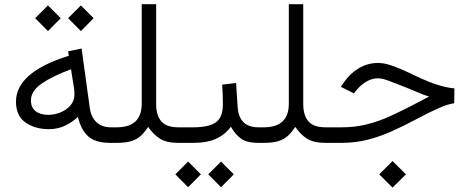

<svg xmlns="http://www.w3.org/2000/svg" viewBox="-20 -672 2207 903"><path d="M300.3 -586.4 360.4 -646.5 420.4 -586.4 360.4 -525.9ZM145.5 -586.4 205.6 -646.5 265.6 -586.4 205.6 -525.9ZM55.2 -193.8Q55.2 -332.5 303.7 -409.7L300.3 -430.7L363.8 -443.8L402.3 -164.1Q408.2 -121.6 433.6 -97.4Q459 -73.2 501.5 -73.2H516.6V0H499.5Q427.7 0 393.8 -31.7Q359.9 -63.5 346.7 -122.1Q318.8 -96.2 284.4 -80.3Q250 -64.5 210.4 -64.5Q145 -64.5 100.1 -95.7Q55.2 -127 55.2 -193.8ZM314 -346.2Q228 -314.5 176.8 -279.5Q125.5 -244.6 125.5 -199.7Q125.5 -166 147.7 -148.9Q169.9 -131.8 207.5 -131.8Q235.4 -131.8 263.7 -143.1Q292 -154.3 311 -175.8Q330.1 -197.3 330.1 -228Q330.1 -243.7 328.1 -257.3Z M676.8 -75.2Q661.1 -51.3 643.6 -34.4Q626 -17.6 598.9 -8.8Q571.8 0 527.8 0H497.1V-73.2H528.8Q645.5 -73.2 646.5 -182.6V-652.3H714.4V-182.6Q714.4 -129.9 738.5 -101.6Q762.7 -73.2 818.8 -73.2H834V0H819.3Q763.2 0 731.9 -20Q700.7 -40 676.8 -75.2Z M1208.5 0H1195.3Q1141.1 0 1113.3 -20.3Q1085.4 -40.5 1065.9 -76.2Q1039.6 -39.6 997.1 -19.8Q954.6 0 887.2 0H814.5V-73.2H888.2Q961.9 -73.2 994.9 -96.4Q1027.8 -119.6 1028.3 -181.6Q1028.3 -204.1 1027.3 -228Q1026.4 -252 1024.9 -273.9L1090.3 -281.7L1097.7 -168.5Q1104 -73.2 1195.8 -73.2H1208.5ZM959.5 147.9 1019.5 87.9 1079.6 147.9 1019.5 208.5ZM804.7 147.9 864.7 87.9 924.8 147.9 864.7 208.5Z M1368.7 -75.2Q1353 -51.3 1335.4 -34.4Q1317.9 -17.6 1290.8 -8.8Q1263.7 0 1219.7 0H1189V-73.2H1220.7Q1337.4 -73.2 1338.4 -182.6V-652.3H1406.2V-182.6Q1406.2 -129.9 1430.4 -101.6Q1454.6 -73.2 1510.7 -73.2H1525.9V0H1511.2Q1455.1 0 1423.8 -20Q1392.6 -40 1368.7 -75.2Z M1763.7 147.9 1826.2 85.4 1889.2 147.9 1826.2 210.4ZM1506.3 0V-73.2H1585.9Q1650.4 -73.2 1705.8 -87.2Q1761.2 -101.1 1818.4 -127.2Q1875.5 -153.3 1944.3 -189.5L1998 -217.8Q1981 -223.1 1971.4 -226.8Q1961.9 -230.5 1945.6 -237.5Q1929.2 -244.6 1891.6 -259.8Q1841.8 -279.8 1809.6 -291.7Q1777.3 -303.7 1757.8 -303.7Q1729 -303.7 1703.1 -288.1Q1677.2 -272.5 1658.7 -250.5L1644.5 -232.9L1583 -263.7L1595.7 -282.2Q1625 -325.7 1667 -350.8Q1709 -376 1758.3 -376Q1787.6 -376 1823.7 -363.3Q1859.9 -350.6 1903.3 -330.1Q1976.1 -293.9 2025.9 -276.9Q2075.7 -259.8 2117.2 -256.3L2116.2 -186.5Q2085.9 -182.1 2045.2 -164.3Q2004.4 -146.5 1933.1 -108.9Q1873.5 -77.1 1818.4 -52.7Q1763.2 -28.3 1706.3 -14.2Q1649.4 0 1584.5 0Z"/></svg>

Font: Vazir Light FD-UI
Style: Light-FD-UI
Weight: 300
Designer: Saber Rastikerdar
Foundry: Saber Rastikerdar
Version: Version 30.1.0